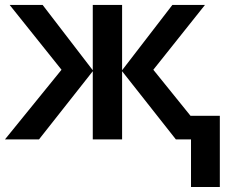

<svg xmlns="http://www.w3.org/2000/svg" viewBox="-20 -562 927 774"><path d="M674.8 -542 472.2 -278.8V-542H354V-278.8L151.9 -542H19L228 -280.8L0 0H137.2L354 -274.9V0H472.2V-274.9L689 0H750V191.9H866.2V-95.2H748L598.1 -280.8L806.2 -542Z"/></svg>

Font: Noto Reveo Sans
Style: Regular
Weight: 600
Designer: Monotype Design Team
Foundry: Monotype Imaging Inc.
Version: Version 2.007